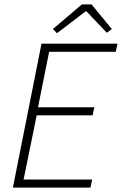

<svg xmlns="http://www.w3.org/2000/svg" viewBox="-20 -859 558 879"><path d="M241 -707 222 -726 355 -839H399L492 -726L469 -709L376 -807H372ZM39 0 170 -659H518L510 -622H205L154 -368H412L404 -331H148L88 -37H402L394 0Z"/></svg>

Font: TypoPRO Source Sans Pro
Style: Italic
Weight: 300
Italic angle: -11°
Designer: Paul D. Hunt
Foundry: Adobe Systems Incorporated
Version: Version 1.075;PS 2.000;hotconv 1.0.86;makeotf.lib2.5.63406